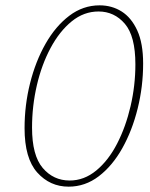

<svg xmlns="http://www.w3.org/2000/svg" viewBox="-20 -686 562 719"><path d="M237 13Q167 13 119.5 -40Q72 -93 72 -206Q72 -292 92.5 -374Q113 -456 150.5 -522Q188 -588 239.5 -627Q291 -666 353 -666Q399 -666 435.5 -643Q472 -620 494 -572Q516 -524 516 -448Q516 -362 495.5 -279.5Q475 -197 438 -131Q401 -65 350 -26Q299 13 237 13ZM241 -10Q295 -10 340.5 -47.5Q386 -85 418.5 -148Q451 -211 469 -288.5Q487 -366 487 -445Q487 -551 447.5 -597Q408 -643 349 -643Q294 -643 248.5 -606Q203 -569 169.5 -506.5Q136 -444 118 -366.5Q100 -289 100 -208Q100 -104 140 -57Q180 -10 241 -10Z"/></svg>

Font: Source Serif 4 SmText ExtraLight
Style: Italic
Weight: 200
Italic angle: -12°
Designer: Frank Grießhammer
Foundry: Adobe
Version: Version 4.005;hotconv 1.1.0;makeotfexe 2.6.0